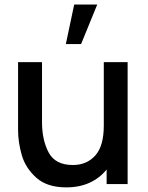

<svg xmlns="http://www.w3.org/2000/svg" viewBox="-20 -815 655 850"><path d="M308.5 -795H410.5L339 -620H271.5ZM439.5 -540H545V0H452V-64.5Q421.5 -26.5 376.5 -6Q331.5 14.5 273.5 14.5Q188.5 14.5 140.8 -28.2Q93 -71 76.5 -128Q60 -185 60 -240V-540H166V-274.5Q166 -195 195.5 -139.8Q225 -84.5 302.5 -84.5Q364 -84.5 401.8 -126.5Q439.5 -168.5 439.5 -259Z"/></svg>

Font: Hauora SemiBold
Style: Regular
Weight: 600
Designer: Wayne Shih
Foundry: WCYS
Version: Version 1.001